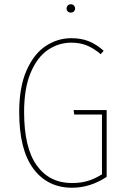

<svg xmlns="http://www.w3.org/2000/svg" viewBox="-20 -870 586 900"><path d="M466 -632 452 -616Q419 -644 387 -657Q355 -670 314 -670Q256 -670 206 -637Q156 -604 124.5 -531Q93 -458 93 -345Q93 -177 152.5 -94.5Q212 -12 317 -12Q360 -12 393.5 -22.5Q427 -33 458 -53V-333H328L325 -354H480V-41Q403 10 318 10Q203 10 136.5 -79Q70 -168 70 -345Q70 -462 104.5 -540Q139 -618 194.5 -654.5Q250 -691 314 -691Q360 -691 395.5 -677Q431 -663 466 -632ZM332 -830Q332 -822 326.5 -816.5Q321 -811 312 -811Q303 -811 297.5 -816.5Q292 -822 292 -830Q292 -838 297.5 -844Q303 -850 312 -850Q321 -850 326.5 -844Q332 -838 332 -830Z"/></svg>

Font: Fira Sans Condensed Thin
Style: Regular
Weight: 250
Width: 3
Designer: Carrois Corporate & Edenspiekermann AG
Foundry: Carrois Corporate GbR & Edenspiekermann AG
Version: Version 4.203